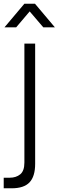

<svg xmlns="http://www.w3.org/2000/svg" viewBox="-30 -775 316 1035"><path d="M-10 240V183H22.5Q56.5 183 79 164.8Q101.5 146.5 101.5 101V-540H159.5V108Q159.5 176 129.2 208Q99 240 33 240ZM-6 -627.5 101.5 -755H158.5L266 -627.5H203.5L130 -713.5L57 -627.5Z"/></svg>

Font: Manrope ExtraLight Light
Style: Regular
Weight: 300
Version: Version 4.504